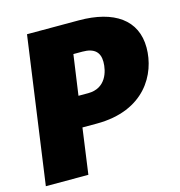

<svg xmlns="http://www.w3.org/2000/svg" viewBox="-104 -788 825 881"><g transform="rotate(-15 308.5 -348.0)"><path d="M349 -696H103L6 0H208L238 -217H306C534 -217 617 -370 617 -495C617 -627 516 -696 349 -696ZM304 -362H258L285 -553H328C385 -553 409 -528 409 -483C409 -438 389 -362 304 -362Z"/></g></svg>

Font: Fira Sans Heavy
Style: Italic
Weight: 900
Italic angle: -8°
Designer: bBox Type GmbH & Carrois Corporate GbR & Edenspiekermann AG
Foundry: bBox Type GmbH & Carrois Corporate GbR & Edenspiekermann AG
Version: Version 4.301;PS 004.301;hotconv 1.0.88;makeotf.lib2.5.64775